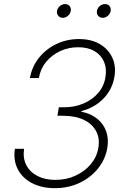

<svg xmlns="http://www.w3.org/2000/svg" viewBox="-20 -933 627 962"><path d="M254.9 9.8Q189 9.8 140.6 -15.4Q92.3 -40.5 69.1 -85.2Q45.9 -129.9 54.7 -187.5H100.6Q93.8 -141.1 111.6 -106.2Q129.4 -71.3 167.2 -51.5Q205.1 -31.7 257.3 -31.7Q312.5 -31.7 358.6 -53Q404.8 -74.2 435.1 -110.6Q465.3 -147 472.7 -191.9Q481 -240.2 461.2 -276.6Q441.4 -313 398.9 -333Q356.4 -353 294.4 -353H267.6L274.9 -395.5H301.3Q353.5 -395.5 397.7 -414.1Q441.9 -432.6 471.4 -466.6Q501 -500.5 508.3 -546.4Q515.6 -589.8 501.2 -623.5Q486.8 -657.2 453.6 -676.8Q420.4 -696.3 371.6 -696.3Q323.2 -696.3 281.2 -676.8Q239.3 -657.2 210.9 -622.8Q182.6 -588.4 174.8 -542H129.9Q140.1 -599.6 175.3 -643.6Q210.4 -687.5 262.5 -712.4Q314.5 -737.3 375.5 -737.3Q437 -737.3 480 -712.2Q522.9 -687 542.7 -644Q562.5 -601.1 553.2 -547.9Q543 -485.4 498.8 -439.5Q454.6 -393.6 388.2 -376.5L387.2 -373.5Q435.5 -363.8 467 -338.1Q498.5 -312.5 512 -274.9Q525.4 -237.3 517.6 -190.9Q507.8 -134.3 470.9 -88.6Q434.1 -43 378.2 -16.6Q322.3 9.8 254.9 9.8ZM494.6 -843.8Q480 -843.8 471.7 -854Q463.4 -864.3 465.8 -878.4Q467.8 -892.6 479.7 -902.6Q491.7 -912.6 505.9 -912.6Q520.5 -912.6 528.6 -902.8Q536.6 -893.1 534.7 -878.4Q532.2 -864.3 520.5 -854Q508.8 -843.8 494.6 -843.8ZM294.4 -843.8Q280.3 -843.8 272 -854Q263.7 -864.3 265.6 -878.4Q268.1 -892.6 280 -902.6Q292 -912.6 306.2 -912.6Q320.3 -912.6 328.6 -902.8Q336.9 -893.1 334.5 -878.4Q332.5 -864.3 320.6 -854Q308.6 -843.8 294.4 -843.8Z"/></svg>

Font: Inter 20pt ExtraLight
Style: Italic
Weight: 250
Italic angle: -9.3988°
Version: Version 4.001;git-66647c0bb